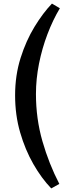

<svg xmlns="http://www.w3.org/2000/svg" viewBox="-20 -841 380 1068"><path d="M265 207Q211 151 165.5 71.5Q120 -8 92 -104.5Q64 -201 64 -311Q64 -422 94.5 -518.5Q125 -615 172 -692Q219 -769 269 -821L313 -795Q274 -730 244 -651Q214 -572 197 -487Q180 -402 180 -318Q180 -181 216 -55.5Q252 70 310 182Z"/></svg>

Font: Literata Medium
Style: Regular
Weight: 500
Designer: Latin by Veronika Burian and Jose Scaglione. Greek by Irene Vlachou. Cyrillic by Vera Evstafieva.
Foundry: TypeTogether
Version: Version 3.103; ttfautohint (v1.8.4.7-5d5b);gftools[0.9.29]